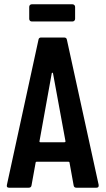

<svg xmlns="http://www.w3.org/2000/svg" viewBox="-20 -875 492 895"><path d="M317.9 -855Q323.2 -855 326.7 -851.3Q330.1 -847.7 330.1 -842.8V-787.1Q330.1 -782.2 326.7 -778.6Q323.2 -774.9 317.9 -774.9H127.9Q123 -774.9 119.6 -778.3Q116.2 -781.7 116.2 -787.1V-842.8Q116.2 -848.1 119.6 -851.6Q123 -855 127.9 -855ZM335.9 0Q324.7 0 323.2 -11.2L304.2 -116.2Q304.2 -121.1 297.9 -121.1H151.9Q146 -121.1 146 -116.2L127 -11.2Q125.5 0 113.8 0H22Q9.3 0 12.2 -13.2L159.2 -689Q160.6 -700.2 171.9 -700.2H278.8Q290.5 -700.2 292 -689L439.9 -13.2V-8.8Q439.9 0 429.2 0ZM164.1 -216.8Q163.1 -211.9 168.9 -211.9H279.8Q281.2 -211.9 282.7 -212.4Q284.2 -212.9 284.9 -213.9Q285.6 -214.8 285.2 -216.8L227.1 -533.2Q226.6 -536.1 224.1 -536.1Q221.7 -536.1 221.2 -533.2Z"/></svg>

Font: Barlow Condensed SemiBold
Style: Regular
Weight: 600
Width: 3
Designer: Jeremy Tribby
Foundry: Tribby Type
Version: Version 1.422;hotconv 1.0.109;makeotfexe 2.5.65596